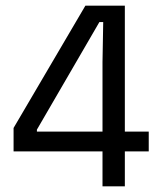

<svg xmlns="http://www.w3.org/2000/svg" viewBox="-20 -659 562 679"><path d="M342.5 0V-439.5L345 -581H331.5L110.5 -200.5V-162.5L78.5 -193.5H506V-123.5H28V-206.5L282 -639H421.5V0Z"/></svg>

Font: Anek Tamil
Style: Regular
Weight: 400
Designer: Aadarsh Rajan (Tamil), Yesha Goshar (Latin)
Foundry: Ek Type
Version: Version 1.003